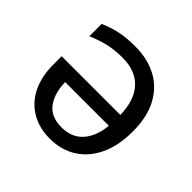

<svg xmlns="http://www.w3.org/2000/svg" viewBox="-142 -692 849 849"><g transform="rotate(45 282.0 -268.0)"><path d="M251 -546Q328 -546 386 -515Q444 -484 476.5 -423Q509 -362 509 -272Q509 -184 479.5 -121Q450 -58 396.5 -24Q343 10 272 10Q204 10 154 -20Q104 -50 77.5 -104.5Q51 -159 51 -232V-285H418Q416 -376 371.5 -423.5Q327 -471 247 -471Q196 -471 156.5 -461.5Q117 -452 75 -434V-511Q116 -529 156 -537.5Q196 -546 251 -546ZM143 -215Q144 -147 175 -104.5Q206 -62 273 -62Q336 -62 372.5 -102.5Q409 -143 416 -215Z"/></g></svg>

Font: Go Noto Kurrent-Regular
Style: Regular
Weight: 400
Designer: Monotype Design Team
Foundry: Monotype Imaging Inc.
Version: Version 2.012; ttfautohint (v1.8.4.7-5d5b)